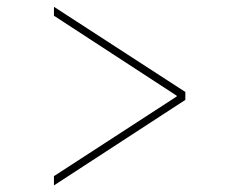

<svg xmlns="http://www.w3.org/2000/svg" viewBox="-20 -568 670 568"><path d="M528.3 -272.5 139.6 -19.5V-46.9L506.8 -285.2L502.9 -278.3V-290L506.8 -282.2L139.6 -521.5V-547.9L528.3 -295.9Z"/></svg>

Font: Inter 16pt Thin
Style: Regular
Weight: 250
Version: Version 4.001;git-66647c0bb